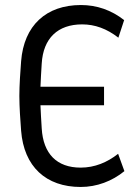

<svg xmlns="http://www.w3.org/2000/svg" viewBox="-20 -732 550 764"><path d="M301 12C365 12 426 -11 475 -51L450 -120C407 -86 357 -65 301 -65C206 -65 152 -120 146 -221C144 -256 142 -284 141 -313H394V-387H141C142 -416 144 -444 146 -479C152 -580 210 -635 307 -635C357 -635 405 -618 451 -582L474 -652C423 -692 365 -712 302 -712C164 -712 75 -631 64 -488C61 -449 57 -393 57 -350C57 -307 61 -251 64 -212C75 -69 163 12 301 12Z"/></svg>

Font: Finlandica
Style: Regular
Weight: 400
Designer: Niklas Ekholm, Juho Hiilivirta, Jaakko Suomalainen
Foundry: Helsinki Type Studio
Version: Version 2.000;Glyphs 3.2 (3202)